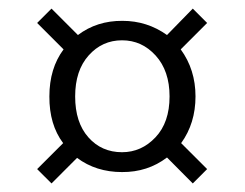

<svg xmlns="http://www.w3.org/2000/svg" viewBox="-20 -600 566 444"><path d="M65.9 -209 126 -269Q93.8 -312 94.2 -377Q94.2 -441.9 127 -485.8L65.9 -546.9L99.1 -580.1L160.2 -519Q204.1 -552.2 263.2 -551.8Q320.3 -551.8 366.2 -519L425.8 -580.1L459 -546.9L397.9 -485.8Q432.1 -439 432.1 -377Q432.1 -314.9 398.9 -269L459 -209L425.8 -175.8L366.2 -235.8Q321.3 -201.7 262.2 -202.1Q202.1 -202.1 158.2 -234.9L99.1 -175.8ZM153.8 -377Q153.8 -316.9 184.3 -282.5Q214.8 -248 262.2 -248Q307.1 -248 339.6 -282.5Q372.1 -316.9 372.1 -377Q372.1 -436 340.1 -471.4Q308.1 -506.8 262.2 -506.8Q216.3 -506.8 185.1 -471.9Q153.8 -437 153.8 -377Z"/></svg>

Font: Poppins Light
Style: Regular
Weight: 300
Designer: Ninad Kale (Devanagari), Jonny Pinhorn (Latin)
Foundry: Indian Type Foundry
Version: 4.004